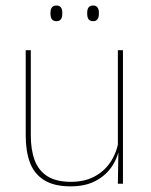

<svg xmlns="http://www.w3.org/2000/svg" viewBox="-20 -668 548 698"><path d="M92 -485.5V-175.5Q92 -123 106.2 -85.2Q120.5 -47.5 152.5 -27.2Q184.5 -7 238 -7Q288 -7 324.5 -26.8Q361 -46.5 383.2 -81.2Q405.5 -116 412 -160.5L421 -141.5H415.5Q411 -101 389.2 -66.5Q367.5 -32 329.2 -11.2Q291 9.5 237 9.5Q177 9.5 141 -12.8Q105 -35 89.2 -76.2Q73.5 -117.5 73.5 -174.5V-485.5ZM427 -485.5V0H408.5L410.5 -127H408.5V-485.5ZM185 -591Q174 -591 168.8 -597.8Q163.5 -604.5 163.5 -618.5V-621.5Q163.5 -634.5 168.8 -641.2Q174 -648 185 -648Q196 -648 201.2 -641.2Q206.5 -634.5 206.5 -621.5V-618.5Q206.5 -604.5 201.2 -597.8Q196 -591 185 -591ZM318.5 -591Q307.5 -591 302.2 -597.8Q297 -604.5 297 -618.5V-621.5Q297 -634.5 302.2 -641.2Q307.5 -648 318.5 -648Q329 -648 334.2 -641.2Q339.5 -634.5 339.5 -621.5V-618.5Q339.5 -604.5 334.2 -597.8Q329 -591 318.5 -591Z"/></svg>

Font: Anek Latin Thin
Style: Regular
Weight: 250
Designer: Yesha Goshar
Foundry: Ek Type
Version: Version 1.003